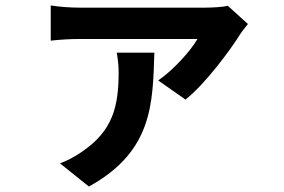

<svg xmlns="http://www.w3.org/2000/svg" viewBox="-20 -587 1040 704"><path d="M889 -499 815 -566C799 -561 756 -559 734 -559C692 -559 320 -559 270 -559C237 -559 197 -562 166 -567V-438C203 -442 237 -444 270 -444C320 -444 655 -444 704 -444C680 -402 617 -331 560 -292L660 -222C731 -277 824 -403 859 -459C865 -469 880 -488 889 -499ZM546 -394H408C412 -372 415 -347 415 -323C415 -197 394 -108 281 -31C251 -10 226 2 200 12L306 97C540 -32 540 -207 546 -394Z"/></svg>

Font: Noto Sans TC
Style: Bold
Weight: 700
Designer: Ryoko NISHIZUKA 西塚涼子 (kana, bopomofo & ideographs); Paul D. Hunt (Latin, Greek & Cyrillic); Sandoll Communications 산돌커뮤니
Foundry: Adobe
Version: Version 2.004;hotconv 1.0.118;makeotfexe 2.5.65603